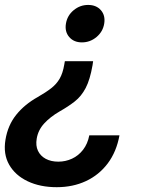

<svg xmlns="http://www.w3.org/2000/svg" viewBox="-37 -569 589 786"><path d="M344.2 -318.4 341.8 -301.8Q331.5 -242.7 313.7 -208.7Q295.9 -174.8 269.5 -154.1Q243.2 -133.3 207 -112.8Q168.9 -90.8 144 -63.7Q119.1 -36.6 113.3 -1.5Q108.4 27.3 118.4 48.3Q128.4 69.3 150.1 81.1Q171.9 92.8 201.7 92.8Q231.4 92.8 257.8 80.6Q284.2 68.4 303 44.2Q321.8 20 328.6 -15.1H452.1Q439.9 52.2 404.1 99.9Q368.2 147.5 314.7 172.4Q261.2 197.3 195.3 197.3Q127.4 197.3 76.4 173.1Q25.4 148.9 0.5 105.2Q-24.4 61.5 -14.6 2.9Q-4.9 -56.2 29.3 -98.9Q63.5 -141.6 117.7 -171.9Q150.9 -190.9 172.6 -207.8Q194.3 -224.6 207.3 -247.1Q220.2 -269.5 226.1 -304.7L228.5 -318.4ZM323.7 -548.8Q357.4 -548.8 376.2 -527.1Q395 -505.4 389.6 -472.2Q384.3 -439.5 358.2 -417.5Q332 -395.5 298.3 -395.5Q265.1 -395.5 246.3 -417.5Q227.5 -439.5 232.9 -472.2Q238.3 -505.4 264.4 -527.1Q290.5 -548.8 323.7 -548.8Z"/></svg>

Font: Inter 20pt SemiBold
Style: Italic
Weight: 600
Italic angle: -9.3988°
Version: Version 4.001;git-66647c0bb